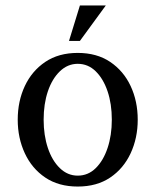

<svg xmlns="http://www.w3.org/2000/svg" viewBox="-20 -674 570 704"><path d="M265 10Q195 10 146 -23Q97 -56 71 -112Q45 -168 45 -235Q45 -303 71 -358.5Q97 -414 146 -447Q195 -480 265 -480Q335 -480 384 -447Q433 -414 459 -358.5Q485 -303 485 -235Q485 -168 459 -112Q433 -56 384 -23Q335 10 265 10ZM265 -30Q303 -30 331 -57.5Q359 -85 374.5 -131.5Q390 -178 390 -235Q390 -293 374.5 -339Q359 -385 331 -412.5Q303 -440 265 -440Q228 -440 199.5 -412.5Q171 -385 155.5 -339Q140 -293 140 -235Q140 -178 155.5 -131.5Q171 -85 199.5 -57.5Q228 -30 265 -30ZM233 -524 273 -654H368L273 -524Z"/></svg>

Font: El Messiri
Style: Regular
Weight: 400
Designer: Mohamed Gaber
Foundry: Kief Type Foundry
Version: Version 2.020